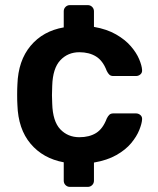

<svg xmlns="http://www.w3.org/2000/svg" viewBox="-20 -630 618 750"><path d="M253 100Q243 100 236 93Q229 86 229 76V4Q148 -11 99.5 -68.5Q51 -126 48 -220Q47 -235 47 -259.5Q47 -284 48 -300Q51 -393 99.5 -451Q148 -509 229 -523V-586Q229 -596 236 -603Q243 -610 253 -610H323Q333 -610 340 -603Q347 -596 347 -586V-525Q398 -516 433.5 -495.5Q469 -475 491 -449.5Q513 -424 523.5 -399Q534 -374 535 -357Q536 -346 528.5 -339.5Q521 -333 511 -333H423Q413 -333 407.5 -338Q402 -343 397 -353Q382 -393 355 -409.5Q328 -426 290 -426Q245 -426 215.5 -394.5Q186 -363 184 -295Q182 -256 184 -225Q186 -156 215.5 -125Q245 -94 290 -94Q329 -94 355.5 -110.5Q382 -127 397 -167Q402 -177 407.5 -182Q413 -187 423 -187H511Q521 -187 528.5 -180.5Q536 -174 535 -163Q534 -147 524 -122Q514 -97 492.5 -71Q471 -45 435 -24.5Q399 -4 347 5V76Q347 86 340 93Q333 100 323 100Z"/></svg>

Font: Rubik Medium
Style: Regular
Weight: 500
Designer: Hubert and Fischer
Foundry: Hubert and Fischer
Version: Version 2.300; ttfautohint (v1.8.4.7-5d5b);gftools[0.9.30]